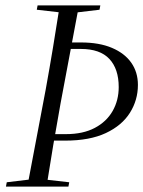

<svg xmlns="http://www.w3.org/2000/svg" viewBox="-20 -690 530 710"><path d="M117 -170 122 -194H224Q287 -194 330.5 -217Q374 -240 396.5 -279.5Q419 -319 419 -368Q419 -435 384.5 -472Q350 -509 279 -509H181L186 -533H279Q347 -533 394 -513Q441 -493 465.5 -458Q490 -423 490 -376Q490 -320 460.5 -273Q431 -226 371.5 -198Q312 -170 221 -170ZM2 0 5 -16 105 -28H130L236 -16L233 0ZM81 0 149 -359Q163 -436 176 -514.5Q189 -593 201 -670H272L204 -308Q190 -231 177 -154Q164 -77 152 0ZM116 -654 119 -670H351L348 -654L247 -642H221Z"/></svg>

Font: Source Serif 4 60pt
Style: Italic
Weight: 400
Italic angle: -12°
Version: Version 4.004;hotconv 1.0.116;makeotfexe 2.5.65601